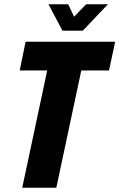

<svg xmlns="http://www.w3.org/2000/svg" viewBox="-20 -887 564 907"><path d="M203 -554H73L101 -690H524L495 -554H364L246 0H85ZM209 -867H302L330 -808L387 -867H490L371 -742H275Z"/></svg>

Font: Decalotype ExtraBold Italic
Style: Regular
Weight: 800
Italic angle: -12°
Designer: Alfredo Marco Pradil
Foundry: Alfredo Marco Pradil
Version: Version 1.0